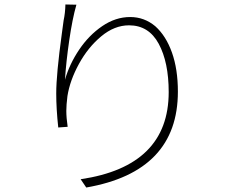

<svg xmlns="http://www.w3.org/2000/svg" viewBox="-20 -799 1040 857"><path d="M270 -443Q290 -513 333.5 -577.5Q377 -642 436.5 -682.5Q496 -723 561 -723Q624 -723 673 -682Q721 -639 747.5 -564.5Q774 -490 774 -390Q774 -33 365 38L340 1Q733 -57 733 -388Q733 -521 688.5 -603.5Q644 -686 556 -686Q491 -686 432 -637Q373 -588 332.5 -514Q292 -440 281 -370Q276 -330 276 -304Q276 -274 282 -233L240 -230Q231 -313 231 -382Q231 -467 256 -649L264 -708Q271 -740 272 -779L321 -778Q303 -715 289 -618.5Q275 -522 270 -443Z"/></svg>

Font: Merged Yaku Han JP ExtraLight
Style: Regular
Weight: 250
Designer: Ryoko NISHIZUKA 西塚涼子 (kana, bopomofo & ideographs); Paul D. Hunt (Latin, Greek & Cyrillic); Sandoll Communications 산돌커뮤니
Foundry: Adobe
Version: Version 2.004